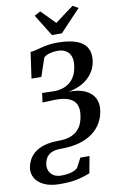

<svg xmlns="http://www.w3.org/2000/svg" viewBox="-161 -1062 867 1390"><g transform="rotate(-10 273.0 -367.0)"><path d="M165 261Q94.5 261 49 239.8Q3.5 218.5 -16.8 184Q-37 149.5 -31.5 109.5Q-27 79 -12.5 50.8Q2 22.5 29.8 -0.2Q57.5 -23 101.2 -36.2Q145 -49.5 208 -49.5Q260 -49.5 299.2 -64.8Q338.5 -80 363.2 -114.2Q388 -148.5 395.5 -206Q402 -250.5 388 -282.5Q374 -314.5 335.5 -331Q297 -347.5 228 -346L140.5 -342.5L149.5 -411L233.5 -408.5Q265.5 -408 294.8 -416Q324 -424 348.8 -442.2Q373.5 -460.5 390.2 -490.5Q407 -520.5 412.5 -564Q419 -608 407.2 -636.2Q395.5 -664.5 371.2 -678.2Q347 -692 315 -692Q280.5 -692 251 -683.5Q221.5 -675 209 -659L164.5 -526.5H92L119 -718Q139 -719.5 159 -724.5Q179 -729.5 202.5 -735.8Q226 -742 254.5 -746.5Q283 -751 318.5 -751Q407 -751 461 -730.8Q515 -710.5 536.8 -671.5Q558.5 -632.5 550.5 -576.5Q544.5 -534.5 525 -502Q505.5 -469.5 476.2 -445.5Q447 -421.5 411.8 -407Q376.5 -392.5 340 -386.5Q413 -388 460.5 -366.2Q508 -344.5 528.8 -305.8Q549.5 -267 542.5 -216Q536 -166.5 512.5 -125Q489 -83.5 448.5 -53.2Q408 -23 349.5 -6.2Q291 10.5 213.5 10.5Q169 10.5 143 23.2Q117 36 105 57.2Q93 78.5 89.5 103.5Q86 128 95 150.5Q104 173 126.2 187.5Q148.5 202 184.5 202Q213.5 202 236.5 197.8Q259.5 193.5 276.5 185.8Q293.5 178 304.5 167.5L341 98H408.5L385.5 221Q354.5 234 302.5 247.5Q250.5 261 165 261ZM292.5 -811.5 194 -971 238.5 -995Q264 -969.5 289.2 -943.8Q314.5 -918 339 -892.5Q373 -918.5 407.5 -943.8Q442 -969 476.5 -994.5L516.5 -971L365.5 -811.5Z"/></g></svg>

Font: Merriweather 28pt SemiBold
Style: Italic
Weight: 600
Italic angle: -7.8°
Version: Version 2.101